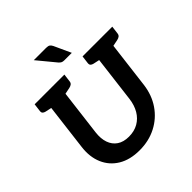

<svg xmlns="http://www.w3.org/2000/svg" viewBox="-242 -1125 1316 1316"><g transform="rotate(-45 415.5 -467.0)"><path d="M364.4 8.4Q272.8 8.4 209.6 -29.6Q146.4 -67.6 117.5 -135.1Q88.6 -202.6 99.7 -290.1L153.1 -723.8H291.1L237.7 -291.1Q231.3 -236.7 245.5 -195.9Q259.7 -155.1 293.3 -132.3Q326.9 -109.5 378.9 -109.5Q431 -109.5 470 -131.8Q509 -154.1 533 -194.6Q557 -235.2 564 -290.1L617.5 -723.8H755.5L702 -290.1Q690.9 -200.6 644.9 -133.3Q598.9 -66.1 526.7 -28.9Q454.5 8.4 364.4 8.4ZM177.4 -723.8 151.9 -623.1 96 -635.1Q82.8 -638.2 76.1 -645.2Q69.4 -652.2 71 -665.7L78.3 -723.8ZM366.4 -723.8 359.1 -665.7Q357.6 -652.2 349.1 -645.2Q340.6 -638.2 325.9 -635.1L267.1 -623.1L267.3 -723.8ZM641.8 -723.8 616.2 -623.1 560.3 -635.1Q547.2 -638.2 540.5 -645.2Q533.8 -652.2 535.3 -665.7L542.6 -723.8ZM830.7 -723.8 823.5 -665.7Q821.9 -652.2 813.4 -645.2Q804.9 -638.2 790.2 -635.1L731.4 -623.1L731.6 -723.8ZM288 -941.8H407.2Q427.8 -941.8 436.7 -934.9Q445.6 -928 451.7 -915.3L507.8 -793.1H435.7Q421.3 -793.1 413 -797.3Q404.7 -801.4 395.9 -811.1Z"/></g></svg>

Font: Aleo
Style: Italic
Weight: 400
Italic angle: -7°
Designer: Alessio Laiso
Foundry: Alessio Laiso
Version: Version 2.001;gftools[0.9.29]